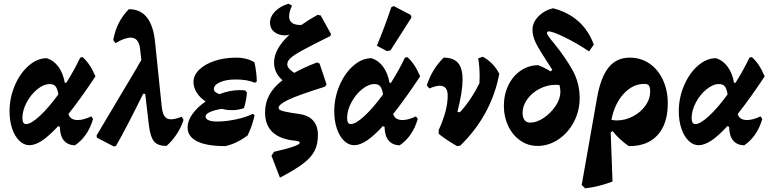

<svg xmlns="http://www.w3.org/2000/svg" viewBox="-20 -787 4209 1046"><path d="M404 -133Q435 -133 477 -153L487 -139Q459 -43 388 5Q308 1 306 -96L297 -100Q248 -47 210 -21.5Q172 4 140 4Q110 4 85 -20.5Q60 -45 46 -87Q32 -129 32 -180Q32 -254 60.5 -321Q89 -388 136 -429Q183 -470 235 -470Q273 -458 298.5 -423Q324 -388 333 -336H341Q383 -402 417 -473L430 -476Q471 -440 500 -371Q419 -249 353 -166Q357 -150 370 -141.5Q383 -133 404 -133ZM298 -273Q293 -303 283 -316Q273 -329 251 -329Q218 -329 183 -300.5Q148 -272 125 -228.5Q102 -185 102 -144Q102 -111 122 -111Q149 -111 197 -155.5Q245 -200 298 -273Z M980 -134Q967 -93 942.5 -56Q918 -19 887 8Q841 8 820.5 -15Q800 -38 792 -98L771 -276H760Q669 -92 612 8L600 11L508 -37L506 -49Q544 -112 727 -420Q734 -434 750 -460L743 -522Q736 -582 692 -582Q660 -582 609 -552L597 -569Q615 -670 682 -737Q745 -737 780.5 -692Q816 -647 825 -556L861 -207Q865 -170 876.5 -153.5Q888 -137 912 -137Q933 -137 970 -151Z M1145 -301Q1145 -285 1175 -274Q1232 -296 1285 -296Q1306 -296 1316 -294L1325 -284Q1324 -247 1309 -198Q1280 -187 1244 -187Q1214 -187 1189 -194Q1149 -188 1124.5 -177Q1100 -166 1100 -152Q1100 -139 1116.5 -132Q1133 -125 1163 -125Q1210 -125 1265 -136.5Q1320 -148 1358 -167L1367 -159Q1355 -103 1329 -49Q1268 -4 1207 9Q1106 9 1054 -17Q1002 -43 1002 -92Q1002 -129 1028.5 -166Q1055 -203 1100 -234Q1069 -255 1051.5 -283Q1034 -311 1034 -340Q1034 -377 1065.5 -407.5Q1097 -438 1150 -455.5Q1203 -473 1266 -473Q1325 -473 1366 -448Q1378 -396 1379 -343L1368 -336Q1330 -354 1263 -354Q1212 -354 1178.5 -339Q1145 -324 1145 -301Z M1545 -436Q1545 -415 1583 -390Q1628 -416 1707 -447L1721 -441L1759 -327L1751 -315Q1604 -269 1551 -243.5Q1498 -218 1498 -200Q1498 -192 1506 -187.5Q1514 -183 1537 -178Q1560 -173 1610 -166Q1660 -159 1686 -130Q1712 -101 1712 -51Q1712 -2 1694.5 33.5Q1677 69 1633 103Q1589 137 1505 181L1459 61L1473 40Q1613 8 1613 -9Q1613 -14 1608.5 -16Q1604 -18 1591 -20Q1424 -35 1424 -175Q1424 -226 1447 -269Q1470 -312 1519 -350Q1473 -390 1473 -446Q1473 -520 1557 -598L1536 -594Q1498 -594 1474.5 -613Q1451 -632 1451 -663Q1451 -697 1479.5 -725.5Q1508 -754 1552 -767L1571 -756Q1555 -723 1555 -698Q1555 -649 1622 -651Q1655 -675 1710 -706L1727 -703L1783 -602L1780 -591Q1675 -539 1626 -512Q1577 -485 1561 -469Q1545 -453 1545 -436Z M2173 -133Q2204 -133 2246 -153L2256 -139Q2228 -43 2157 5Q2077 1 2075 -96L2066 -100Q2017 -47 1979 -21.5Q1941 4 1909 4Q1879 4 1854 -20.5Q1829 -45 1815 -87Q1801 -129 1801 -180Q1801 -254 1829.5 -321Q1858 -388 1905 -429Q1952 -470 2004 -470Q2042 -458 2067.5 -423Q2093 -388 2102 -336H2110Q2152 -402 2186 -473L2199 -476Q2240 -440 2269 -371Q2188 -249 2122 -166Q2126 -150 2139 -141.5Q2152 -133 2173 -133ZM2067 -273Q2062 -303 2052 -316Q2042 -329 2020 -329Q1987 -329 1952 -300.5Q1917 -272 1894 -228.5Q1871 -185 1871 -144Q1871 -111 1891 -111Q1918 -111 1966 -155.5Q2014 -200 2067 -273ZM2107 -512 2087 -509 2033 -538Q2074 -635 2112 -748L2125 -754L2217 -706L2222 -692Z M2700 -385Q2658 -161 2488 6L2470 9Q2409 -26 2370 -58V-78Q2396 -137 2407.5 -181.5Q2419 -226 2419 -266Q2419 -320 2376 -320Q2354 -320 2319 -305L2305 -322Q2334 -411 2397 -473Q2450 -473 2475 -444.5Q2500 -416 2500 -354Q2500 -287 2472 -178L2485 -175Q2547 -242 2592 -334Q2593 -346 2593 -371Q2593 -426 2585 -469L2610 -478Q2669 -446 2700 -385Z M2960 -608Q2960 -601 2969 -588Q2978 -575 2999 -550Q3060 -475 3099 -405Q3138 -335 3138 -253Q3138 -183 3106.5 -123Q3075 -63 3022 -27.5Q2969 8 2908 8Q2857 8 2815 -21Q2773 -50 2749 -100Q2725 -150 2725 -209Q2725 -272 2749.5 -322.5Q2774 -373 2816.5 -402Q2859 -431 2911 -432Q2942 -421 2980 -398L2989 -407Q2989 -407 2956 -458Q2919 -514 2900 -551.5Q2881 -589 2881 -625Q2881 -665 2913.5 -698Q2946 -731 2993 -742Q3158 -699 3215 -544L3189 -507Q3129 -548 3060.5 -582Q2992 -616 2968 -616Q2965 -616 2962.5 -613.5Q2960 -611 2960 -608ZM3033 -287Q3033 -302 3028 -324Q3022 -325 3007 -325Q2962 -325 2920 -303.5Q2878 -282 2852.5 -246.5Q2827 -211 2827 -173Q2827 -147 2837.5 -133Q2848 -119 2869 -119Q2904 -119 2942.5 -145Q2981 -171 3007 -210Q3033 -249 3033 -287Z M3618 -224Q3618 -112 3562.5 -51Q3507 10 3405 9Q3352 -29 3317 -73L3307 -66L3317 202Q3240 231 3168 239L3149 221L3233 -256Q3253 -367 3296 -420Q3339 -473 3411 -473Q3471 -473 3518 -441Q3565 -409 3591.5 -352Q3618 -295 3618 -224ZM3342 -131Q3385 -131 3427 -152.5Q3469 -174 3495.5 -210.5Q3522 -247 3522 -289Q3522 -312 3515 -321Q3508 -330 3491 -330Q3427 -330 3377.5 -276Q3328 -222 3311 -134Q3326 -131 3342 -131Z M4050 -133Q4081 -133 4123 -153L4133 -139Q4105 -43 4034 5Q3954 1 3952 -96L3943 -100Q3894 -47 3856 -21.5Q3818 4 3786 4Q3756 4 3731 -20.5Q3706 -45 3692 -87Q3678 -129 3678 -180Q3678 -254 3706.5 -321Q3735 -388 3782 -429Q3829 -470 3881 -470Q3919 -458 3944.5 -423Q3970 -388 3979 -336H3987Q4029 -402 4063 -473L4076 -476Q4117 -440 4146 -371Q4065 -249 3999 -166Q4003 -150 4016 -141.5Q4029 -133 4050 -133ZM3944 -273Q3939 -303 3929 -316Q3919 -329 3897 -329Q3864 -329 3829 -300.5Q3794 -272 3771 -228.5Q3748 -185 3748 -144Q3748 -111 3768 -111Q3795 -111 3843 -155.5Q3891 -200 3944 -273Z"/></svg>

Font: Alegreya ExtraBold
Style: Italic
Weight: 800
Italic angle: -7°
Designer: Juan Pablo del Peral
Foundry: Huerta Tipografica
Version: Version 2.007; ttfautohint (v1.6)